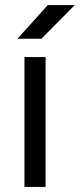

<svg xmlns="http://www.w3.org/2000/svg" viewBox="-20 -742 317 762"><path d="M77 -515.4H161V0H77ZM169.8 -722H276.8L144.4 -588.2H49.2Z"/></svg>

Font: 寒蝉端黑体 Light
Style: Regular
Weight: 300
Designer: ChillDuanSans {Warren2060}; 
Source Han Sans {Ryoko NISHIZUKA 西塚涼子 (kana, bopomofo & ideographs); Paul D. Hunt (Latin, G
Foundry: ChillType&Adobe
Version: Version 1.300;Glyphs 3.3 (3306)